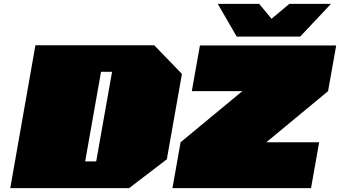

<svg xmlns="http://www.w3.org/2000/svg" viewBox="-20 -972 1757 992"><path d="M1203 -783 1105 -952H1319L1383 -875L1475 -952H1690L1531 -783ZM33 0 163 -738H777L920 -590L842 -149L647 0ZM871 0 913 -237 1232 -501H971L1013 -737H1717L1675 -501L1356 -237H1629L1587 0ZM420 -138H477L559 -601H502Z"/></svg>

Font: Tomorrow Black
Style: Italic
Weight: 900
Italic angle: -10°
Designer: Tony de Marco, Monica Rizzolli
Foundry: Just in Type
Version: Version 2.002